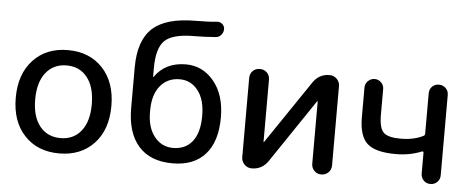

<svg xmlns="http://www.w3.org/2000/svg" viewBox="-50 -868 2449 1000"><g transform="rotate(5 1174.5 -367.5)"><path d="M395 -399.9Q355.5 -450.2 287.1 -450.2Q218.8 -450.2 178.7 -399.9Q138.7 -349.6 138.7 -259.8Q138.7 -169.9 178.7 -120.1Q218.8 -70.3 287.1 -70.3Q355.5 -70.3 395 -120.1Q434.6 -169.9 434.6 -259.8Q434.6 -349.6 395 -399.9ZM468.8 -63Q400.4 9.8 287.1 9.8Q173.8 9.8 105.5 -63Q37.1 -135.7 37.1 -259.8Q37.1 -383.8 105.5 -457Q173.8 -530.3 287.1 -530.3Q400.4 -530.3 468.8 -457Q537.1 -383.8 537.1 -259.8Q537.1 -135.7 468.8 -63Z M740.2 -254.9V-245.1Q740.2 -165 778.3 -117.7Q816.4 -70.3 875 -70.3Q940.4 -70.3 976.6 -116.2Q1012.7 -162.1 1012.7 -249V-250V-251Q1012.7 -335 975.6 -382.3Q938.5 -429.7 879.9 -429.7Q816.4 -429.7 778.3 -383.3Q740.2 -336.9 740.2 -254.9ZM879.9 9.8Q763.7 9.8 702.1 -59.6Q640.6 -128.9 640.6 -259.8V-469.7Q640.6 -612.3 710.9 -676.3Q781.2 -740.2 935.5 -740.2Q1002 -740.2 1046.9 -745.1Q1062.5 -747.1 1074.7 -736.3Q1086.9 -725.6 1086.9 -710Q1086.9 -693.4 1075.7 -679.7Q1064.5 -666 1046.9 -665Q989.3 -660.2 935.5 -660.2Q823.2 -660.2 781.7 -620.6Q740.2 -581.1 740.2 -474.6V-430.7Q740.2 -429.7 741.2 -429.7Q743.2 -429.7 743.2 -430.7Q798.8 -509.8 905.3 -509.8Q993.2 -509.8 1051.8 -439Q1110.4 -368.2 1110.4 -250Q1110.4 -124 1050.8 -57.1Q991.2 9.8 879.9 9.8Z M1293 0Q1270.5 0 1254.9 -16.1Q1239.3 -32.2 1239.3 -53.7V-467.8Q1239.3 -490.2 1253.9 -504.9Q1268.6 -519.5 1291 -519.5Q1313.5 -519.5 1328.1 -504.9Q1342.8 -490.2 1342.8 -467.8V-142.6L1343.8 -141.6H1344.7L1570.3 -474.6Q1601.6 -519.5 1655.3 -519.5Q1677.7 -519.5 1693.4 -503.9Q1709 -488.3 1709 -465.8V-51.8Q1709 -29.3 1693.8 -14.6Q1678.7 0 1656.7 0Q1634.8 0 1620.1 -15.1Q1605.5 -30.3 1605.5 -51.8V-377L1603.5 -377.9H1602.5L1377.9 -44.9Q1346.7 0 1293 0Z M2034.2 -139.6Q1926.8 -139.6 1884.3 -178.7Q1841.8 -217.8 1841.8 -315.4V-470.7Q1841.8 -490.2 1856.4 -504.9Q1871.1 -519.5 1891.1 -519.5Q1911.1 -519.5 1925.3 -505.4Q1939.5 -491.2 1939.5 -470.7V-335.9Q1939.5 -267.6 1962.9 -244.6Q1986.3 -221.7 2051.8 -221.7Q2120.1 -221.7 2168.9 -246.1Q2176.8 -249 2177.7 -257.8V-469.7Q2177.7 -491.2 2191.9 -505.4Q2206.1 -519.5 2227.1 -519.5Q2248 -519.5 2262.7 -505.4Q2277.3 -491.2 2277.3 -469.7V-49.8Q2277.3 -28.3 2262.7 -14.2Q2248 0 2227.1 0Q2206.1 0 2191.9 -14.6Q2177.7 -29.3 2177.7 -49.8V-160.2Q2177.7 -167 2168.9 -165Q2107.4 -139.6 2034.2 -139.6Z"/></g></svg>

Font: Rounded Mgen+ 2p medium
Style: Regular
Weight: 500
Designer: [Source Han Sans]
Ryoko NISHIZUKA  (kana & ideographs); Paul D. Hunt (Latin, Greek & Cyrillic); Wenlong ZHANG  (bopomofo
Version: Version 1.059.20150602